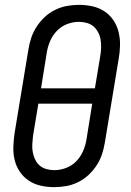

<svg xmlns="http://www.w3.org/2000/svg" viewBox="-20 -763 540 791"><path d="M203 8Q175 8 148 2Q121 -4 99 -18.5Q77 -33 62 -55Q47 -77 40.5 -103.5Q34 -130 35 -158Q36 -186 40 -214L97 -559Q101 -584 109 -608Q117 -632 131.5 -654Q146 -676 165 -693.5Q184 -711 207.5 -722.5Q231 -734 256 -738.5Q281 -743 306 -743Q334 -743 361 -737Q388 -731 410 -716.5Q432 -702 447 -680Q462 -658 468.5 -631.5Q475 -605 474.5 -577Q474 -549 469 -521L412 -176Q408 -151 400 -127Q392 -103 377.5 -81Q363 -59 344 -41.5Q325 -24 301.5 -12.5Q278 -1 253 3.5Q228 8 203 8ZM371 -399 393 -532Q396 -549 396.5 -566Q397 -583 394.5 -599Q392 -615 384.5 -629.5Q377 -644 365.5 -654Q354 -664 338 -668.5Q322 -673 305 -673Q281 -673 257 -664Q233 -655 215 -636.5Q197 -618 187 -595Q177 -572 173 -548L149 -399ZM204 -62Q228 -62 252 -71Q276 -80 294 -98.5Q312 -117 322 -140Q332 -163 336 -187L360 -336H138L116 -203Q114 -186 113 -169Q112 -152 115 -136Q118 -120 125 -105.5Q132 -91 143.5 -81Q155 -71 171 -66.5Q187 -62 204 -62Z"/></svg>

Font: Iosevka Curly Slab
Style: Italic
Weight: 400
Italic angle: -9°
Monospace: yes
Designer: Belleve Invis
Foundry: Belleve Invis
Version: Version 22.1.2; ttfautohint (v1.8.4)